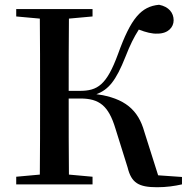

<svg xmlns="http://www.w3.org/2000/svg" viewBox="-20 -773 792 805"><path d="M515 -71C531 -6 561 12 639 12C678 12 712 7 743 0V-31L643 -38L585 -221C560 -311 504 -362 384 -378C435 -397 466 -434 506 -535C526 -586 541 -616 562 -649C593 -637 618 -631 640 -632C685 -632 708 -659 708 -688C708 -719 688 -745 647 -753C572 -746 529 -697 475 -547C427 -416 389 -392 314 -392H268C268 -498 268 -598 269 -695L368 -704V-735H48V-704L147 -695C148 -595 148 -495 148 -393V-342C148 -241 148 -140 147 -41L48 -32V0H368V-32L269 -41C268 -140 268 -241 268 -360H317C396 -360 435 -330 464 -234Z"/></svg>

Font: Noto Serif CJK JP SemiBold
Style: Regular
Weight: 600
Designer: Ryoko NISHIZUKA 西塚涼子 (kana & ideographs); Frank Grießhammer (Latin, Greek & Cyrillic); Wenlong ZHANG 张文龙 (bopomofo); San
Foundry: Adobe
Version: Version 2.001;hotconv 1.1.0;makeotfexe 2.6.0